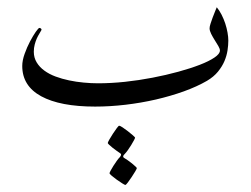

<svg xmlns="http://www.w3.org/2000/svg" viewBox="-20 -278 700 535"><path d="M616.2 -165Q616.2 -152.3 614 -137.7Q611.8 -123 605.5 -107.9Q599.1 -92.8 587.4 -78.4Q575.7 -64 556.6 -52.7Q528.8 -36.6 492.2 -23.4Q455.6 -10.3 414.3 -0.7Q373 8.8 329.6 13.9Q286.1 19 245.1 19Q147.5 19 94.7 -9.8Q42 -38.6 42 -94.2Q42 -109.4 48.6 -127.9Q55.2 -146.5 63.7 -162.6Q72.3 -178.7 79.8 -189.5Q87.4 -200.2 89.8 -200.2Q91.8 -200.2 93.8 -198.7Q95.7 -197.3 95.7 -195.3Q95.7 -194.3 95.2 -193.8Q93.3 -189.9 89.6 -184.1Q85.9 -178.2 82.5 -170.7Q79.1 -163.1 76.7 -153.8Q74.2 -144.5 74.2 -133.8Q74.2 -117.2 82.3 -104Q90.3 -90.8 103.8 -81.1Q117.2 -71.3 135 -64.7Q152.8 -58.1 172.6 -54Q192.4 -49.8 213.1 -47.9Q233.9 -45.9 252.9 -45.9Q289.1 -45.9 328.1 -50Q367.2 -54.2 405 -61.5Q442.9 -68.8 476.8 -78.1Q510.7 -87.4 536.6 -97.4Q562.5 -107.4 577.6 -117.7Q592.8 -127.9 592.8 -137.2Q592.8 -142.1 588.4 -149.7Q584 -157.2 578.4 -166Q572.8 -174.8 568.4 -183.6Q564 -192.4 564 -199.2Q564 -204.1 566.7 -212.2Q569.3 -220.2 572.5 -229Q575.7 -237.8 579.1 -245.8Q582.5 -253.9 584 -257.8Q591.3 -249 597.4 -237.1Q603.5 -225.1 607.7 -212.4Q611.8 -199.7 614 -187.3Q616.2 -174.8 616.2 -165ZM361.3 190.4Q361.3 191.9 356.9 199.5Q352.5 207 346.9 215.3Q341.3 223.6 336.2 230.5Q331.1 237.3 329.1 237.3Q327.6 237.3 320.6 232.9Q313.5 228.5 305.7 222.9Q297.9 217.3 291.5 211.9Q285.2 206.5 285.2 204.6Q285.2 203.1 288.3 197.3Q291.5 191.4 295.9 184.3Q300.3 177.2 305.4 170.2Q310.5 163.1 314.5 159.2Q317.4 155.3 317.4 152.8Q317.4 150.9 315.4 149.4Q311 146.5 304.9 142.1Q298.8 137.7 293.2 133.3Q287.6 128.9 283.9 125.2Q280.3 121.6 280.3 120.6Q280.3 118.7 284.7 110.8Q289.1 103 294.7 94.5Q300.3 85.9 305.4 79.1Q310.5 72.3 312 72.3Q314.5 72.3 321.8 77.1Q329.1 82 336.7 87.9Q344.2 93.8 350.3 99.1Q356.4 104.5 356.4 105.5Q356.4 106.9 353.3 112.8Q350.1 118.7 345.7 126Q341.3 133.3 336.4 140.1Q331.5 147 328.1 150.4Q327.1 151.4 325.2 153.6Q323.2 155.8 323.2 158.2Q323.2 160.2 325.2 161.6Q329.6 164.1 335.9 168.5Q342.3 172.9 347.9 177.5Q353.5 182.1 357.4 185.8Q361.3 189.5 361.3 190.4Z"/></svg>

Font: Scheherazade Rohingya
Style: Regular
Weight: 400
Designer: SIL International
Foundry: SIL International
Version: Version 2.000 (build 440/429)